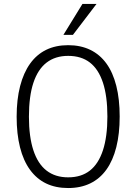

<svg xmlns="http://www.w3.org/2000/svg" viewBox="-20 -941 688 969"><path d="M324 8Q261 8 213 -15Q165 -38 131.5 -84Q98 -130 81 -197.5Q64 -265 64 -352Q64 -439 81.5 -506.5Q99 -574 132 -620Q165 -666 213 -689.5Q261 -713 324 -713Q387 -713 435.5 -689.5Q484 -666 517 -620.5Q550 -575 567 -507.5Q584 -440 584 -353Q584 -266 567 -198.5Q550 -131 517 -85Q484 -39 435.5 -15.5Q387 8 324 8ZM324 -46Q390 -46 433.5 -80Q477 -114 499.5 -182.5Q522 -251 522 -353Q522 -456 499.5 -524Q477 -592 433.5 -625.5Q390 -659 324 -659Q259 -659 215 -625Q171 -591 148.5 -523Q126 -455 126 -352Q126 -251 148.5 -182.5Q171 -114 215 -80Q259 -46 324 -46ZM300 -765 396 -921H467L348 -765Z"/></svg>

Font: Nunito Sans 10pt Condensed Light
Style: Regular
Weight: 300
Width: 3
Designer: Vernon Adams
Foundry: Vernon Adams
Version: Version 3.101;gftools[0.9.27]